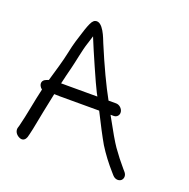

<svg xmlns="http://www.w3.org/2000/svg" viewBox="-114 -731 823 837"><g transform="rotate(20 298.0 -312.5)"><path d="M397.4 -314.5H362.3C330.9 -371.1 294.6 -447.8 255.1 -542.1C247.5 -560.4 223.4 -632.3 189.3 -621C184.1 -619.3 180 -615.4 176.4 -610.3L176.2 -610L176 -609.7C168.6 -597.8 161.1 -578.2 152.5 -550C143.1 -519.1 135.5 -501.1 124.6 -448.1C116.1 -407.1 102 -361.5 87.1 -309.9C87.1 -309.9 85.7 -309.6 84.8 -309.3L84 -309.1L75 -305.4C58.6 -299 56 -284.5 63 -272.1C65.6 -267.6 67.8 -264.9 73.2 -260.6C60.8 -209.7 47.7 -130 34.6 -80.1L30.6 -66.6L30.5 -66C27.8 -49.5 39 -34.8 55.3 -28.5C71.3 -22.3 81.4 -33.3 85.1 -44.4L85.2 -44.7L89 -59.1C91.5 -68.6 93.6 -77.7 95.2 -86.3C108 -151.9 114.9 -188.4 130.2 -260.2L155.8 -259.5H338.9C366.5 -204.3 390.9 -157.6 409.6 -125.3C431.1 -90.8 456.6 -57 485.4 -24.7L494.2 -14.7C507.6 0 525.1 -1.3 534.1 -9.3C542.9 -17.2 545.5 -33.7 533 -47.3L524.4 -57.2C504.2 -80.5 484.4 -106 465 -133.4C451.4 -152.8 428.1 -192.6 391.6 -259.5H406.5C421.5 -259.5 431.9 -272 429.4 -287C426.9 -302 412.4 -314.5 397.4 -314.5ZM161.3 -392.5C168.7 -420 179.8 -483.9 191.2 -516.9C197.9 -536.6 200 -545.4 203 -554.8C204.1 -552.2 207.2 -544.9 209.3 -539.5C222.1 -507.2 286.5 -359.4 302.3 -329.9C305.5 -323.9 307.6 -320 310.6 -314.5H142.3C148.2 -339.6 154.8 -368 161.3 -392.5Z"/></g></svg>

Font: MewTooHand
Style: BdCondLta
Weight: 400
Designer: Mew Too, Robert Jablonski
Version: Version 0.77